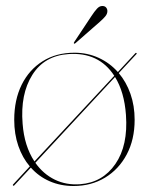

<svg xmlns="http://www.w3.org/2000/svg" viewBox="-20 -611 497 641"><path d="M24 8.5Q21.5 7 23.5 5L79.5 -55.5Q55 -84 41.2 -123.8Q27.5 -163.5 27.5 -211Q27.5 -277.5 52.2 -327.8Q77 -378 122.2 -406.5Q167.5 -435 228.5 -435Q272 -435 309.2 -418Q346.5 -401 373.5 -370.5L432 -433.5Q433.5 -435.5 435.5 -434Q437.5 -432.5 435.5 -430.5L376.5 -367Q401.5 -337.5 415.5 -297.8Q429.5 -258 429.5 -211Q429.5 -145 403 -95.2Q376.5 -45.5 330.5 -17.8Q284.5 10 225.5 10Q182 10 145.5 -6Q109 -22 83 -51.5L27.5 8Q26 10.5 24 8.5ZM55.5 -198Q61 -123.5 95 -72L361.5 -358Q310 -437.5 208.5 -430.5Q128 -425 87.8 -360.8Q47.5 -296.5 55.5 -198ZM247.5 4Q322.5 -1.5 365.2 -63.5Q408 -125.5 400.5 -227.5Q395 -304 364 -354L98 -67.5Q124.5 -30 163 -11.2Q201.5 7.5 247.5 4ZM285 -557Q295.5 -573 303.8 -582Q312 -591 321.5 -591Q330 -591 334.2 -586Q338.5 -581 338.5 -574Q338.5 -564.5 331.2 -556Q324 -547.5 312.5 -537.5L232 -467Q229 -464 227 -466Q225.5 -467.5 228 -471Z"/></svg>

Font: Fraunces 144pt S000 Thin
Style: Regular
Weight: 100
Version: Version 1.000; ttfautohint (v1.8.3)